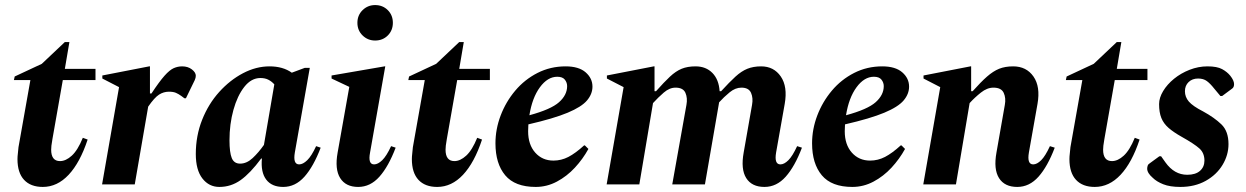

<svg xmlns="http://www.w3.org/2000/svg" viewBox="-20 -728 4918 758"><path d="M149 10Q101 10 75 -18Q49 -46 49 -100Q49 -110 50.5 -122Q52 -134 53 -147L100 -412H35L38 -426L145 -476L236 -562H254L236 -456H357V-412H228L187 -179Q184 -162 183 -153Q182 -144 182 -137Q182 -92 217 -92Q240 -92 263.5 -113.5Q287 -135 307 -184L326 -177Q296 -86 251 -38Q206 10 149 10Z M383 0 450 -384 384 -418V-430L569 -466H572V-359H578Q609 -406 629.5 -429Q650 -452 666 -459Q682 -466 699 -466Q722 -466 737.5 -454Q753 -442 753 -429Q753 -421 749 -412L714 -340H708L696 -349Q685 -357 674.5 -361.5Q664 -366 647 -366Q626 -366 608 -354.5Q590 -343 565 -307L512 0Z M846 10Q805 10 779 -23.5Q753 -57 753 -120Q753 -192 778 -255Q803 -318 845.5 -365Q888 -412 939.5 -439Q991 -466 1044 -466Q1097 -466 1132 -441L1183 -460H1203L1144 -126Q1136 -79 1161 -79Q1176 -79 1193 -95.5Q1210 -112 1228 -151L1246 -145Q1218 -71 1182 -30.5Q1146 10 1098 10Q1053 10 1031 -19Q1009 -48 1014 -102H1011Q968 -44 930 -17Q892 10 846 10ZM886 -174Q886 -126 895 -104Q904 -82 928 -82Q954 -82 977.5 -104Q1001 -126 1022 -156L1063 -395Q1052 -407 1039 -413.5Q1026 -420 1008 -420Q972 -420 944.5 -385Q917 -350 901.5 -294Q886 -238 886 -174Z M1461 -568Q1432 -568 1411.5 -588Q1391 -608 1391 -638Q1391 -668 1411.5 -688Q1432 -708 1461 -708Q1491 -708 1511 -688Q1531 -668 1531 -638Q1531 -608 1511 -588Q1491 -568 1461 -568ZM1394 10Q1345 10 1323 -25Q1301 -60 1313 -126L1359 -385L1289 -418V-430L1498 -466H1501L1441 -126Q1432 -79 1457 -79Q1472 -79 1489 -95.5Q1506 -112 1524 -151L1542 -145Q1514 -71 1478 -30.5Q1442 10 1394 10Z M1706 10Q1658 10 1632 -18Q1606 -46 1606 -100Q1606 -110 1607.5 -122Q1609 -134 1610 -147L1657 -412H1592L1595 -426L1702 -476L1793 -562H1811L1793 -456H1914V-412H1785L1744 -179Q1741 -162 1740 -153Q1739 -144 1739 -137Q1739 -92 1774 -92Q1797 -92 1820.5 -113.5Q1844 -135 1864 -184L1883 -177Q1853 -86 1808 -38Q1763 10 1706 10Z M2095 10Q2013 10 1974.5 -36Q1936 -82 1936 -162Q1936 -218 1956.5 -272Q1977 -326 2014 -370Q2051 -414 2102 -440Q2153 -466 2213 -466Q2265 -466 2292 -442.5Q2319 -419 2319 -386Q2319 -357 2297.5 -331.5Q2276 -306 2221 -283Q2166 -260 2066 -237Q2065 -224 2065 -210Q2065 -157 2093 -125.5Q2121 -94 2165 -94Q2196 -94 2224 -108.5Q2252 -123 2286 -154H2289L2303 -140Q2281 -100 2249.5 -66Q2218 -32 2178.5 -11Q2139 10 2095 10ZM2180 -425Q2142 -425 2111.5 -383.5Q2081 -342 2070 -273Q2155 -296 2187 -324.5Q2219 -353 2219 -388Q2219 -402 2210 -413.5Q2201 -425 2180 -425Z M2375 0 2442 -384 2376 -418V-430L2561 -466H2564V-368H2570Q2602 -404 2625 -425.5Q2648 -447 2671 -456.5Q2694 -466 2726 -466Q2767 -466 2792.5 -440Q2818 -414 2821 -368H2827Q2860 -404 2883.5 -425.5Q2907 -447 2930.5 -456.5Q2954 -466 2985 -466Q3035 -466 3062.5 -426Q3090 -386 3078 -318L3044 -126Q3036 -79 3061 -79Q3076 -79 3092.5 -95.5Q3109 -112 3127 -151L3146 -145Q3118 -71 3082 -30.5Q3046 10 2998 10Q2948 10 2926 -25Q2904 -60 2916 -126L2949 -314Q2954 -341 2945 -361.5Q2936 -382 2907 -382Q2883 -382 2860.5 -363.5Q2838 -345 2819 -324L2818 -318L2763 0H2634L2690 -314Q2695 -341 2686 -361.5Q2677 -382 2647 -382Q2623 -382 2600.5 -362.5Q2578 -343 2558 -321L2504 0Z M3345 10Q3263 10 3224.5 -36Q3186 -82 3186 -162Q3186 -218 3206.5 -272Q3227 -326 3264 -370Q3301 -414 3352 -440Q3403 -466 3463 -466Q3515 -466 3542 -442.5Q3569 -419 3569 -386Q3569 -357 3547.5 -331.5Q3526 -306 3471 -283Q3416 -260 3316 -237Q3315 -224 3315 -210Q3315 -157 3343 -125.5Q3371 -94 3415 -94Q3446 -94 3474 -108.5Q3502 -123 3536 -154H3539L3553 -140Q3531 -100 3499.5 -66Q3468 -32 3428.5 -11Q3389 10 3345 10ZM3430 -425Q3392 -425 3361.5 -383.5Q3331 -342 3320 -273Q3405 -296 3437 -324.5Q3469 -353 3469 -388Q3469 -402 3460 -413.5Q3451 -425 3430 -425Z M3625 0 3692 -384 3626 -418V-430L3811 -466H3814V-368H3820Q3852 -404 3876.5 -425.5Q3901 -447 3924.5 -456.5Q3948 -466 3980 -466Q4032 -466 4060 -426Q4088 -386 4076 -318L4042 -126Q4034 -79 4059 -79Q4074 -79 4090.5 -95.5Q4107 -112 4125 -151L4144 -145Q4116 -71 4080 -30.5Q4044 10 3996 10Q3946 10 3924 -25Q3902 -60 3914 -126L3947 -314Q3952 -341 3942.5 -361.5Q3933 -382 3902 -382Q3877 -382 3852.5 -362.5Q3828 -343 3808 -321L3754 0Z M4302 10Q4254 10 4228 -18Q4202 -46 4202 -100Q4202 -110 4203.5 -122Q4205 -134 4206 -147L4253 -412H4188L4191 -426L4298 -476L4389 -562H4407L4389 -456H4510V-412H4381L4340 -179Q4337 -162 4336 -153Q4335 -144 4335 -137Q4335 -92 4370 -92Q4393 -92 4416.5 -113.5Q4440 -135 4460 -184L4479 -177Q4449 -86 4404 -38Q4359 10 4302 10Z M4640 10Q4599 10 4572.5 -0.5Q4546 -11 4531 -26Q4509 -45 4509 -62Q4509 -68 4511 -74Q4513 -80 4520 -84L4557 -111H4564L4581 -87Q4616 -38 4667 -38Q4700 -38 4717.5 -53.5Q4735 -69 4735 -94Q4735 -124 4715 -142Q4695 -160 4645 -188Q4613 -206 4593.5 -223Q4574 -240 4565 -262Q4556 -284 4556 -317Q4556 -342 4572 -368.5Q4588 -395 4615 -417Q4642 -439 4676.5 -452.5Q4711 -466 4747 -466Q4785 -466 4805 -455Q4825 -444 4837 -429Q4852 -410 4852 -396Q4852 -383 4844 -378L4805 -349H4798L4773 -379Q4758 -398 4744.5 -408Q4731 -418 4710 -418Q4687 -418 4672.5 -404Q4658 -390 4658 -368Q4658 -345 4673.5 -327Q4689 -309 4730 -288Q4774 -264 4802 -237Q4830 -210 4830 -159Q4830 -116 4806.5 -77Q4783 -38 4740 -14Q4697 10 4640 10Z"/></svg>

Font: Spectral
Style: Bold Italic
Weight: 700
Italic angle: -10°
Designer: Jean-Baptiste Levee
Foundry: Production Type
Version: Version 2.001